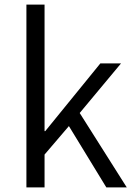

<svg xmlns="http://www.w3.org/2000/svg" viewBox="-20 -816 583 836"><path d="M95 -796H174V-245H177L417 -540H507L327 -324L532 0H443L280 -267L174 -143V0H95Z"/></svg>

Font: KaiGen Gothic SC Normal
Style: Regular
Weight: 300
Designer: Ryoko NISHIZUKA Ë•øÂ°öÊ∂ºÂ≠ê (kana & ideographs); Paul D. Hunt (Latin, Greek & Cyrillic); Wenlong ZHANG Âº†ÊñáÈæô (bopom
Version: Version 1.001 October 10, 2014